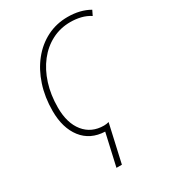

<svg xmlns="http://www.w3.org/2000/svg" viewBox="-228 -839 1063 1193"><g transform="rotate(-30 304.0 -242.0)"><path d="M247 240 299 10Q195 6 137.5 -68Q80 -142 80 -264Q80 -362 107.5 -446Q135 -530 185 -592.5Q235 -655 303 -689.5Q371 -724 452 -724Q542 -724 608 -686L591 -651Q560 -671 524.5 -679.5Q489 -688 451 -688Q379 -688 318 -656.5Q257 -625 212.5 -568Q168 -511 143.5 -434Q119 -357 119 -266Q119 -154 171 -90Q223 -26 312 -26Q330 -26 347 -31L286 240Z"/></g></svg>

Font: Noto Sans Disp ExtLt
Style: Italic
Weight: 200
Italic angle: -12°
Designer: Monotype Design Team
Foundry: Monotype Imaging Inc.
Version: Version 2.000;GOOG;noto-source:20170915:90ef993387c0